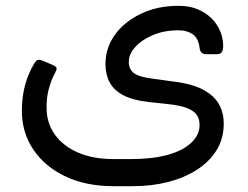

<svg xmlns="http://www.w3.org/2000/svg" viewBox="-20 -478 850 659"><path d="M369 161Q275 161 204.5 127.5Q134 94 94.5 35.5Q55 -23 55 -98Q55 -122 58.5 -148Q62 -174 70.5 -200.5Q79 -227 92 -250Q101 -268 107.5 -271.5Q114 -275 128 -269L161 -255Q169 -252 173 -247Q177 -242 169 -228Q154 -200 146.5 -169Q139 -138 140 -106Q140 -56 168 -16.5Q196 23 247.5 45.5Q299 68 370 68H430Q503 68 555.5 53.5Q608 39 636.5 12Q665 -15 665 -49Q665 -68 656.5 -82Q648 -96 624.5 -106Q601 -116 555 -121L489 -128Q436 -134 403.5 -151Q371 -168 356.5 -195Q342 -222 342 -258Q342 -313 374 -358Q406 -403 463 -430.5Q520 -458 592 -458Q631 -458 659 -446Q687 -434 706.5 -414.5Q726 -395 736 -370.5Q746 -346 746 -321Q746 -307 741.5 -299.5Q737 -292 725 -292H688Q667 -292 665 -314Q661 -347 641.5 -360.5Q622 -374 593 -374Q543 -374 504.5 -357.5Q466 -341 444 -316.5Q422 -292 422 -266Q422 -240 440.5 -226.5Q459 -213 511 -207L569 -199Q639 -191 677.5 -170Q716 -149 732 -119.5Q748 -90 748 -54Q748 -2 723 38Q698 78 654.5 105.5Q611 133 555.5 147Q500 161 437 161Z"/></svg>

Font: RubikRegular
Style: Regular
Weight: 400
Designer: Hubert and Fischer
Foundry: Hubert and Fischer
Version: Version 2.300;gftools[0.9.30]